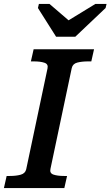

<svg xmlns="http://www.w3.org/2000/svg" viewBox="-44 -962 565 982"><path d="M243 -774H341L496 -921L501 -942H444L269 -835L336 -833L209 -942H155L150 -921ZM90 -96 199 -612Q204 -634 183.5 -641Q163 -648 129 -648H114L128 -710H437L423 -648H407Q375 -648 351.5 -642Q328 -636 323 -614L214 -98Q209 -76 229.5 -69Q250 -62 284 -62H299L285 0H-24L-10 -62H6Q39 -62 62 -68.5Q85 -75 90 -96Z"/></svg>

Font: Roboto Serif Medium
Style: Italic
Weight: 500
Italic angle: -10°
Designer: Greg Gazdowicz
Foundry: Commercial Type
Version: Version 1.008